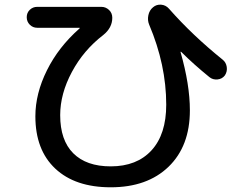

<svg xmlns="http://www.w3.org/2000/svg" viewBox="-20 -754 1040 824"><path d="M139.6 -634.8Q121.1 -634.8 107.9 -647.9Q94.7 -661.1 94.7 -680.2Q94.7 -699.2 107.9 -711.9Q121.1 -724.6 139.6 -724.6H415Q433.6 -724.6 447.8 -711.4Q461.9 -698.2 461.9 -677.7Q461.9 -634.8 422.9 -603.5Q338.9 -539.1 288.6 -445.3Q238.3 -351.6 238.3 -259.8Q238.3 -152.3 294.4 -96.2Q350.6 -40 455.1 -40Q567.4 -40 630.4 -108.9Q693.4 -177.7 693.4 -304.7Q693.4 -475.6 620.1 -648.4Q612.3 -667 616.7 -688.5Q621.1 -710 636.7 -722.7Q651.4 -735.4 671.4 -733.9Q691.4 -732.4 705.1 -716.8Q805.7 -602.5 935.5 -498Q950.2 -486.3 953.1 -466.8Q956.1 -447.3 945.3 -430.7Q933.6 -415 913.6 -413.1Q893.6 -411.1 878.9 -422.9Q811.5 -477.5 757.8 -531.2Q756.8 -532.2 755.9 -532.2Q754.9 -532.2 754.9 -530.3Q794.9 -390.6 794.9 -280.3Q794.9 -127 703.6 -38.6Q612.3 49.8 455.1 49.8Q302.7 49.8 217.3 -30.3Q131.8 -110.4 131.8 -254.9Q131.8 -352.5 181.6 -452.6Q231.4 -552.7 321.3 -631.8Q322.3 -632.8 322.3 -633.8Q322.3 -634.8 321.3 -634.8Z"/></svg>

Font: Rounded Mgen+ 1mn medium
Style: Regular
Weight: 500
Designer: [Source Han Sans]
Ryoko NISHIZUKA  (kana & ideographs); Paul D. Hunt (Latin, Greek & Cyrillic); Wenlong ZHANG  (bopomofo
Version: Version 1.059.20150602